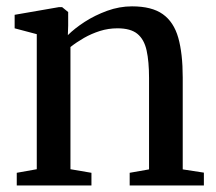

<svg xmlns="http://www.w3.org/2000/svg" viewBox="-20 -570 664 590"><path d="M93 -50V-465L25 -483V-524.5L160.5 -548H171L189.5 -533V-491.5L188.5 -462Q209 -482.5 240.2 -502.8Q271.5 -523 309.2 -536.8Q347 -550.5 385.5 -550.5Q446.5 -550.5 480.2 -526.5Q514 -502.5 527.8 -454Q541.5 -405.5 541.5 -332V-49.5L606.5 -39.5V0H378.5V-39L438 -49.5V-330.5Q438 -381 430.5 -415Q423 -449 402.2 -466Q381.5 -483 341 -483Q313 -483 287 -474.8Q261 -466.5 238.2 -453.5Q215.5 -440.5 196.5 -425.5V-50L261 -39V0H31.5V-39Z"/></svg>

Font: Merriweather 60pt
Style: Regular
Weight: 400
Version: Version 2.100